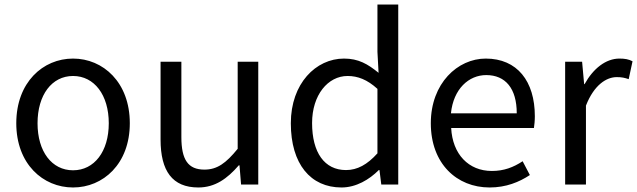

<svg xmlns="http://www.w3.org/2000/svg" viewBox="-20 -816 2817 849"><path d="M303 13C436 13 554 -91 554 -271C554 -452 436 -557 303 -557C170 -557 52 -452 52 -271C52 -91 170 13 303 13ZM303 -63C209 -63 146 -146 146 -271C146 -396 209 -480 303 -480C397 -480 461 -396 461 -271C461 -146 397 -63 303 -63Z M857 13C931 13 985 -26 1036 -85H1039L1046 0H1122V-543H1031V-158C979 -94 940 -66 884 -66C812 -66 782 -109 782 -210V-543H690V-199C690 -60 742 13 857 13Z M1490 13C1555 13 1613 -22 1655 -64H1658L1666 0H1741V-796H1649V-587L1654 -494C1606 -533 1565 -557 1501 -557C1377 -557 1266 -447 1266 -271C1266 -90 1354 13 1490 13ZM1510 -64C1415 -64 1360 -141 1360 -272C1360 -396 1430 -480 1517 -480C1562 -480 1604 -464 1649 -423V-138C1604 -88 1560 -64 1510 -64Z M2145 13C2218 13 2276 -11 2323 -42L2291 -103C2250 -76 2208 -60 2155 -60C2052 -60 1981 -134 1975 -250H2341C2343 -264 2345 -282 2345 -302C2345 -457 2267 -557 2128 -557C2004 -557 1885 -448 1885 -271C1885 -92 2000 13 2145 13ZM1974 -315C1985 -423 2053 -484 2130 -484C2215 -484 2265 -425 2265 -315Z M2479 0H2571V-349C2607 -441 2662 -475 2707 -475C2730 -475 2742 -472 2760 -466L2777 -545C2760 -554 2743 -557 2719 -557C2659 -557 2603 -513 2565 -444H2563L2554 -543H2479Z"/></svg>

Font: GenYoGothic2 TW R
Style: Regular
Weight: 400
Version: Version 2.100;PS 2.1;hotconv 16.6.51;makeotf.lib2.5.65220 DE